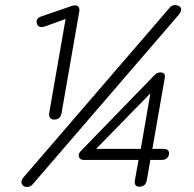

<svg xmlns="http://www.w3.org/2000/svg" viewBox="-20 -730 768 761"><path d="M65 -8Q65 -18 74 -28L652 -699Q661 -710 674 -710Q682 -710 689 -706Q698 -702 698 -692Q698 -683 688 -671L110 0Q101 11 87 11Q78 11 73 7Q65 1 65 -8ZM175 -282 240 -655 158 -625Q154 -623 145 -623Q130 -623 127 -634Q125 -640 125 -643Q125 -659 144 -665L266 -707Q274 -709 277 -709Q287 -709 291.5 -702.5Q296 -696 294 -683L224 -282Q220 -256 194 -256Q184 -256 178.5 -263.5Q173 -271 175 -282ZM514 -9Q514 -14 515 -17L529 -96H313Q303 -96 297.5 -101Q292 -106 292 -114Q292 -123 300 -131L595 -435Q603 -443 615 -443Q637 -443 633 -421L584 -140H628Q650 -140 650 -122Q650 -111 642 -103.5Q634 -96 620 -96H576L562 -17Q558 10 532 10Q514 10 514 -9ZM538 -140 576 -360 361 -140Z"/></svg>

Font: Kodchasan ExtraLight
Style: Italic
Weight: 275
Italic angle: -10°
Version: Version 1.000; ttfautohint (v1.6)